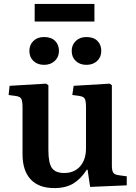

<svg xmlns="http://www.w3.org/2000/svg" viewBox="-20 -946 694 980"><path d="M257 14Q178 14 136.5 -30.5Q95 -75 95 -159V-396Q95 -429 89 -441Q83 -453 61 -456L24 -461L29 -508L215 -519L227 -511V-180Q227 -114 245 -88.5Q263 -63 308 -63Q359 -63 389 -97Q419 -131 419 -190V-396Q419 -430 413 -441.5Q407 -453 386 -456L349 -461L356 -508L540 -519L551 -511V-102Q551 -76 557.5 -65.5Q564 -55 584 -52L627 -46V0L440 8L427 -80H423Q393 -33 354.5 -9.5Q316 14 257 14ZM421 -615Q388 -615 367 -634.5Q346 -654 346 -686Q346 -717 367 -737Q388 -757 421 -757Q457 -757 477 -737.5Q497 -718 497 -686Q497 -655 476 -635Q455 -615 421 -615ZM205 -615Q172 -615 151 -634.5Q130 -654 130 -686Q130 -717 150.5 -737Q171 -757 205 -757Q241 -757 261 -737.5Q281 -718 281 -686Q281 -655 259.5 -635Q238 -615 205 -615ZM157 -836V-926H462V-836Z"/></svg>

Font: Literata 36pt SemiBold
Style: Regular
Weight: 600
Designer: Latin by Veronika Burian and Jose Scaglione. Greek by Irene Vlachou. Cyrillic by Vera Evstafieva.
Foundry: TypeTogether
Version: Version 3.002